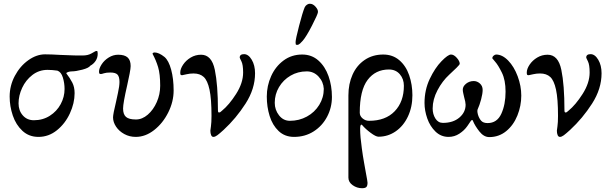

<svg xmlns="http://www.w3.org/2000/svg" viewBox="-20 -709 3228 1014"><path d="M31 -199Q31 -257 58.5 -308.5Q86 -360 129.5 -391Q173 -422 218 -422Q250 -422 299 -419Q387 -415 417 -416Q444 -416 462.5 -426.5Q481 -437 483 -438Q492 -442 495 -437Q496 -433 496 -425Q496 -404 485 -387.5Q474 -371 457 -362Q449 -350 414.5 -341Q380 -332 359 -332Q350 -332 340.5 -329Q331 -326 330 -322Q350 -296 362 -272.5Q374 -249 374 -217Q374 -164 349 -110Q324 -56 280.5 -21Q237 14 183 14Q133 14 98.5 -18Q64 -50 47.5 -99Q31 -148 31 -199ZM321 -239Q321 -270 312 -299.5Q303 -329 283 -336Q255 -340 231 -340Q186 -340 151 -313Q116 -286 97 -245Q78 -204 78 -163Q78 -125 100.5 -99.5Q123 -74 159 -74Q206 -74 243 -97.5Q280 -121 300.5 -159Q321 -197 321 -239Z M577 -89Q577 -106 593 -172Q595 -182 603 -218.5Q611 -255 611 -276Q611 -304 600.5 -315Q590 -326 563 -326Q541 -326 529 -322Q517 -318 513 -318Q507 -318 505 -320.5Q503 -323 503 -331Q503 -348 517 -369.5Q531 -391 554.5 -405.5Q578 -420 604 -420Q638 -420 654 -405.5Q670 -391 670 -360Q670 -348 664.5 -319.5Q659 -291 652 -260Q630 -164 630 -136Q630 -105 645.5 -91.5Q661 -78 698 -78Q731 -78 760.5 -103.5Q790 -129 808 -170Q826 -211 826 -256Q826 -318 815 -354.5Q804 -391 786 -424V-426Q786 -429 789.5 -430.5Q793 -432 796 -432Q819 -432 849 -408Q871 -389 884 -341Q897 -293 897 -231Q897 -172 868.5 -115Q840 -58 794 -22Q748 14 697 14Q664 14 636.5 -1Q609 -16 593 -40Q577 -64 577 -89Z M1091 -19Q1091 -21 1094 -41.5Q1097 -62 1097 -97Q1097 -187 1086.5 -235.5Q1076 -284 1056 -302.5Q1036 -321 1002 -321Q983 -321 966 -317Q949 -313 943 -312H940Q935 -312 933.5 -315Q932 -318 932 -326Q932 -345 947 -367.5Q962 -390 987 -405Q1012 -420 1042 -420Q1098 -420 1114.5 -340.5Q1131 -261 1131 -127Q1131 -115 1136 -115Q1140 -115 1143 -116.5Q1146 -118 1152 -124Q1190 -155 1227 -213Q1264 -271 1264 -326Q1264 -367 1255 -385Q1246 -403 1246 -405Q1246 -423 1269 -423Q1292 -423 1309.5 -393.5Q1327 -364 1327 -322Q1327 -240 1277 -162Q1227 -84 1161 -23Q1139 -3 1127.5 5.5Q1116 14 1107 14Q1099 14 1095 4.5Q1091 -5 1091 -19Z M1389 -199Q1389 -256 1412 -307Q1435 -358 1477.5 -389.5Q1520 -421 1576 -421Q1626 -421 1661.5 -389.5Q1697 -358 1715 -307Q1733 -256 1733 -197Q1733 -141 1707.5 -92.5Q1682 -44 1636.5 -15Q1591 14 1533 14Q1484 14 1451.5 -17Q1419 -48 1404 -96.5Q1389 -145 1389 -199ZM1690 -240Q1688 -277 1662.5 -304.5Q1637 -332 1600 -332Q1553 -332 1514.5 -309.5Q1476 -287 1453.5 -249Q1431 -211 1431 -166Q1431 -129 1453.5 -100Q1476 -71 1511 -71Q1560 -71 1601 -93.5Q1642 -116 1666 -155Q1690 -194 1690 -240ZM1541 -486Q1541 -501 1559.5 -572.5Q1578 -644 1589 -670Q1593 -679 1601.5 -684.5Q1610 -690 1618 -689Q1633 -689 1647 -673Q1661 -657 1659 -644Q1658 -633 1628 -574.5Q1598 -516 1579 -494Q1573 -487 1565 -479.5Q1557 -472 1550 -472Q1543 -472 1542 -474.5Q1541 -477 1541 -486Z M1820 229V-205Q1820 -266 1842 -315Q1864 -364 1906 -392.5Q1948 -421 2004 -421Q2054 -421 2089 -391Q2124 -361 2141 -311.5Q2158 -262 2158 -206Q2158 -144 2134.5 -94Q2111 -44 2070 -15.5Q2029 13 1979 13Q1965 13 1937.5 -7.5Q1910 -28 1893 -48Q1890 -51 1889 -51Q1882 -51 1882 -28Q1882 12 1891 75Q1896 113 1903 151.5Q1910 190 1912 202Q1921 249 1921 256Q1921 272 1915 278.5Q1909 285 1892 285Q1865 285 1842.5 269Q1820 253 1820 229ZM2113 -256Q2113 -292 2091.5 -317Q2070 -342 2034 -342Q1963 -342 1921.5 -287Q1880 -232 1880 -114Q1880 -96 1895 -83.5Q1910 -71 1929 -71Q2016 -71 2064.5 -121.5Q2113 -172 2113 -256Z M2222 -165Q2222 -234 2249.5 -292Q2277 -350 2311.5 -385.5Q2346 -421 2362 -421Q2377 -421 2392.5 -403.5Q2408 -386 2408 -372Q2408 -368 2391 -351Q2374 -334 2353 -315Q2316 -281 2290.5 -232.5Q2265 -184 2265 -136Q2265 -106 2279.5 -83Q2294 -60 2319 -60Q2373 -60 2406 -88Q2439 -116 2439 -156Q2439 -169 2431 -197Q2430 -202 2427 -214.5Q2424 -227 2424 -235Q2424 -253 2441.5 -267Q2459 -281 2482 -281Q2500 -281 2514.5 -268Q2529 -255 2529 -234Q2529 -215 2521 -184.5Q2513 -154 2502 -130Q2501 -128 2501 -123Q2501 -116 2504 -104Q2510 -84 2521 -71.5Q2532 -59 2555 -59Q2605 -59 2627.5 -108Q2650 -157 2650 -225Q2650 -286 2630.5 -325.5Q2611 -365 2595.5 -382.5Q2580 -400 2580 -401Q2580 -409 2587 -415Q2594 -421 2600 -421Q2633 -421 2664 -389Q2695 -357 2714 -306Q2733 -255 2733 -204Q2733 -150 2712.5 -99Q2692 -48 2653.5 -16.5Q2615 15 2564 15Q2535 15 2511.5 -15Q2488 -45 2478 -70Q2475 -80 2467 -71Q2464 -66 2448 -43Q2432 -20 2406 -3Q2380 14 2349 14Q2309 14 2280 -14Q2251 -42 2236.5 -83.5Q2222 -125 2222 -165Z M2921 -19Q2921 -21 2924 -41.5Q2927 -62 2927 -97Q2927 -187 2916.5 -235.5Q2906 -284 2886 -302.5Q2866 -321 2832 -321Q2813 -321 2796 -317Q2779 -313 2773 -312H2770Q2765 -312 2763.5 -315Q2762 -318 2762 -326Q2762 -345 2777 -367.5Q2792 -390 2817 -405Q2842 -420 2872 -420Q2928 -420 2944.5 -340.5Q2961 -261 2961 -127Q2961 -115 2966 -115Q2970 -115 2973 -116.5Q2976 -118 2982 -124Q3020 -155 3057 -213Q3094 -271 3094 -326Q3094 -367 3085 -385Q3076 -403 3076 -405Q3076 -423 3099 -423Q3122 -423 3139.5 -393.5Q3157 -364 3157 -322Q3157 -240 3107 -162Q3057 -84 2991 -23Q2969 -3 2957.5 5.5Q2946 14 2937 14Q2929 14 2925 4.5Q2921 -5 2921 -19Z"/></svg>

Font: EB Garamond Medium
Style: Regular
Weight: 500
Designer: Georg Duffner and Octavio Pardo
Foundry: Georg Duffner
Version: Version 1.000